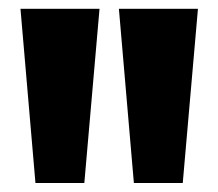

<svg xmlns="http://www.w3.org/2000/svg" viewBox="-20 -828 496 436"><path d="M60.5 -412.5 26.5 -808H206L171.5 -412.5ZM284 -412.5 250 -808H429.5L395 -412.5Z"/></svg>

Font: Encode Sans Semi Condensed ExBd
Style: Regular
Weight: 800
Width: 4
Designer: Multiple Designers
Foundry: Impallari Type
Version: Version 2.000